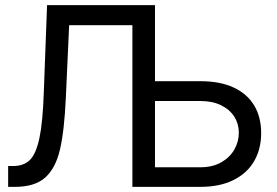

<svg xmlns="http://www.w3.org/2000/svg" viewBox="-20 -727 1079 747"><path d="M11.7 -81.1H31.2Q72.3 -81.1 96.2 -104.5Q120.1 -127.9 133.3 -189.5Q146.5 -251 150.4 -367.2L163.1 -707H507.8V-628.9H249L236.3 -349.6Q230.5 -218.8 213.4 -145.5Q196.3 -72.3 155.8 -36.1Q115.2 0 38.1 0H11.7ZM996.1 -209Q996.1 -147.5 968.8 -100.1Q941.4 -52.7 888.2 -26.4Q835 0 759.8 0H495.1V-707H583V-76.2H759.8Q806.6 -76.2 840.3 -95.2Q874 -114.3 891.6 -145Q909.2 -175.8 909.2 -210.9Q909.2 -245.1 891.6 -272.9Q874 -300.8 840.3 -317.4Q806.6 -334 759.8 -334H559.6V-411.1H759.8Q835.9 -411.1 888.7 -386.7Q941.4 -362.3 968.8 -316.9Q996.1 -271.5 996.1 -209Z"/></svg>

Font: WEMIX Pretendard Variable
Style: Regular
Weight: 400
Designer: Base glyphs from Inter by Rasmus Andersson; Hangeul glyphs from Noto Sans CJK(Source Han Sans) by Jang Soo-young and Kan
Foundry: Kil Hyung-jin
Version: Version 1.000;Glyphs 3.2 (3208)